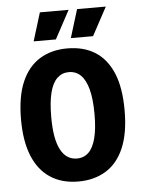

<svg xmlns="http://www.w3.org/2000/svg" viewBox="-52 -737 586 792"><g transform="rotate(-5 241.5 -341.5)"><path d="M241 13Q173 13 125 -18.5Q77 -50 52 -111Q27 -172 27 -262Q27 -357 53.5 -418Q80 -479 128.5 -508.5Q177 -538 242 -538Q310 -538 357.5 -508Q405 -478 430.5 -417.5Q456 -357 456 -263Q456 -169 430 -108Q404 -47 355.5 -17Q307 13 241 13ZM243 -82Q272 -82 291.5 -101Q311 -120 321 -159Q331 -198 331 -257Q331 -320 320.5 -360Q310 -400 290 -420Q270 -440 240 -440Q212 -440 192 -421Q172 -402 162 -362.5Q152 -323 152 -261Q152 -171 175.5 -126.5Q199 -82 243 -82ZM199 -579H107L143 -696H262ZM353 -579H261L297 -696H416Z"/></g></svg>

Font: Bricolage Grotesque 72pt SemiCondensed SemiBold
Style: Regular
Weight: 600
Width: 4
Designer: Mathieu Triay
Foundry: Atelier Triay
Version: Version 1.001;gftools[0.9.33.dev8+g029e19f]